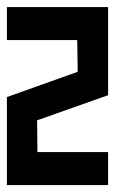

<svg xmlns="http://www.w3.org/2000/svg" viewBox="-20 -536 382 556"><path d="M0 -515.6H293V-260.3L87.4 -187.5L88.4 -95.7H293V0H0V-254.9L205.1 -328.1L203.6 -419.9H0Z"/></svg>

Font: Aswaq
Style: Regular
Weight: 400
Designer: Husham Jawad
Version: Version 1.000;November 3, 2021;FontCreator 14.0.0.2814 32-bi